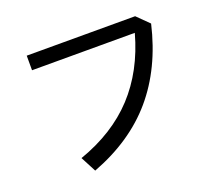

<svg xmlns="http://www.w3.org/2000/svg" viewBox="-118 -785 1156 1027"><g transform="rotate(-20 460.0 -271.5)"><path d="M809 -557Q754 -321 619 -163Q484 -5 259 80L213 -8Q410 -77 532.5 -209Q655 -341 710 -540H125V-623H742Z"/></g></svg>

Font: LINE Seed Sans KR Regular
Style: Regular
Weight: 400
Designer: LINE VX Design & Sandoll Inc & Dalton Maag Ltd
Foundry: Sandoll Inc.
Version: Version 1.000